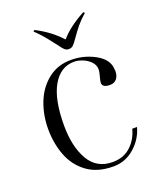

<svg xmlns="http://www.w3.org/2000/svg" viewBox="-128 -743 690 832"><g transform="rotate(-20 217.5 -326.5)"><path d="M40 -239Q40 -303 62 -359.5Q84 -416 128.5 -451.5Q173 -487 235 -487Q292 -487 341.5 -461Q391 -435 398 -395Q400 -381 400 -376Q400 -354 389 -340.5Q378 -327 358 -327Q323 -327 323 -349Q323 -358 328 -375Q334 -395 334 -408Q334 -428 319 -443.5Q304 -459 283 -467Q262 -475 245 -475Q182 -475 146 -412.5Q110 -350 110 -230Q110 -133 145.5 -71Q181 -9 255 -9Q306 -9 339 -40Q372 -71 383 -116H405Q391 -64 349 -27Q307 10 252 10Q178 10 130.5 -25Q83 -60 61.5 -116.5Q40 -173 40 -239ZM204 -566 187 -588Q155 -630 125 -658L131 -663Q199 -628 243 -579H245Q282 -623 356 -663L362 -658Q335 -634 319.5 -615Q304 -596 283 -566Q272 -550 264 -542Q256 -534 243 -534Q233 -534 226 -540Q219 -546 213 -554Q207 -562 204 -566Z"/></g></svg>

Font: Viaoda Libre
Style: Regular
Weight: 400
Designer: Gydient
Version: Version 2.000